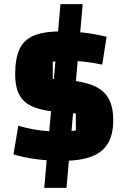

<svg xmlns="http://www.w3.org/2000/svg" viewBox="-20 -775 609 924"><path d="M193 129 271 -755H378L300 129ZM68 -170Q115 -156 163.5 -149Q212 -142 260 -142Q285 -142 304 -143Q323 -144 345 -147V-229L258 -236Q201 -241 161.5 -253Q122 -265 98.5 -286Q75 -307 64 -339.5Q53 -372 53 -418Q53 -494 74.5 -539.5Q96 -585 145 -604.5Q194 -624 276 -624Q388 -624 493 -598L472 -464Q423 -474 387.5 -478Q352 -482 313 -482Q285 -482 268.5 -481.5Q252 -481 234 -478V-395L312 -389Q388 -382 435 -360.5Q482 -339 503.5 -299Q525 -259 525 -197Q525 -128 499.5 -85Q474 -42 420 -21.5Q366 -1 280 -1Q216 -1 157.5 -8.5Q99 -16 45 -32Z"/></svg>

Font: Changa ExtraLight
Style: Bold
Weight: 700
Version: Version 3.002; ttfautohint (v1.8.2)